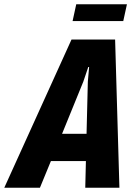

<svg xmlns="http://www.w3.org/2000/svg" viewBox="-79 -874 629 894"><path d="M318 0 321 -124H158L107 0H-59L254 -690H457L477 0ZM324 -251 330 -494 336 -562H332L309 -494L210 -251ZM276 -854H512L495 -776H259Z"/></svg>

Font: Decalotype ExtraBold Italic
Style: Regular
Weight: 800
Italic angle: -12°
Designer: Alfredo Marco Pradil
Foundry: Alfredo Marco Pradil
Version: Version 1.0